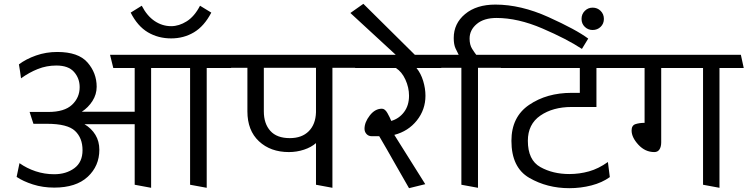

<svg xmlns="http://www.w3.org/2000/svg" viewBox="-20 -967 3913 1005"><path d="M1027 -937 1086 -901Q1049 -830 995.5 -798Q942 -766 876 -766Q808 -766 754 -798Q700 -830 664 -901L722 -937Q750 -883 790 -856.5Q830 -830 876 -830Q917 -830 957.5 -855.5Q998 -881 1027 -937ZM500 -183Q500 -98 439 -41.5Q378 15 264 15Q204 15 152.5 -1.5Q101 -18 67 -41L82 -113Q120 -86 166.5 -70.5Q213 -55 264 -55Q326 -55 369 -86.5Q412 -118 412 -181Q412 -245 372.5 -282Q333 -319 226 -319H155Q150 -334 145 -349.5Q140 -365 135 -381H233Q317 -381 357 -418.5Q397 -456 397 -511Q397 -557 367.5 -590.5Q338 -624 275 -624Q224 -624 178.5 -606Q133 -588 90 -557Q88 -575 85 -593.5Q82 -612 79 -630Q116 -658 168.5 -676.5Q221 -695 280 -695Q390 -695 438 -640Q486 -585 486 -513Q486 -473 464 -438.5Q442 -404 408 -382H685V-611H573L556 -680H1175Q1179 -663 1182.5 -645.5Q1186 -628 1190 -611H1062V16L975 0V-611H771V16L685 0V-317H422Q459 -295 479.5 -261Q500 -227 500 -183Z M1634 0V-218Q1609 -196 1571 -183.5Q1533 -171 1492 -171Q1396 -171 1335.5 -227.5Q1275 -284 1275 -384V-612H1183L1168 -680H1832L1847 -612H1720V16ZM1361 -384Q1361 -320 1395 -282Q1429 -244 1497 -244Q1560 -244 1596 -280Q1632 -316 1634 -379V-612H1361Z M1965 -254H1926Q1909 -254 1898.5 -265.5Q1888 -277 1888 -293Q1888 -327 1915.5 -362.5Q1943 -398 1979 -398Q1995 -398 2008 -375Q2021 -352 2028 -334Q2069 -346 2095 -380.5Q2121 -415 2121 -466Q2121 -509 2102 -550.5Q2083 -592 2052 -611H1839Q1836 -628 1832.5 -645.5Q1829 -663 1825 -680H2274L2290 -611H2160Q2183 -583 2195 -543.5Q2207 -504 2207 -466Q2207 -393 2162 -336.5Q2117 -280 2044 -261L2206 -3L2121 18Q2082 -49 2043.5 -117.5Q2005 -186 1965 -254Z M2192 -640H2095L1814 -899L1882 -947Z M3082 -810Q3058 -810 3041 -826.5Q3024 -843 3024 -868Q3024 -893 3041 -910Q3058 -927 3082 -927Q3107 -927 3124 -910Q3141 -893 3141 -868Q3141 -843 3124 -826.5Q3107 -810 3082 -810ZM3026 -711Q2947 -763 2819 -818Q2691 -873 2579 -873Q2513 -873 2475.5 -841.5Q2438 -810 2438 -765Q2438 -732 2451.5 -711Q2465 -690 2473 -680H2594L2610 -612H2482V16L2395 0V-612H2283L2268 -680H2381Q2374 -693 2364.5 -713.5Q2355 -734 2355 -768Q2355 -844 2414.5 -893.5Q2474 -943 2573 -943Q2706 -943 2851 -877.5Q2996 -812 3059 -765Z M2743 -230Q2743 -129 2808.5 -92.5Q2874 -56 2960 -56Q3013 -56 3063 -70Q3113 -84 3162 -119L3172 -40Q3132 -11 3076 3.5Q3020 18 2960 18Q2844 18 2750.5 -36Q2657 -90 2657 -230Q2657 -355 2749.5 -418Q2842 -481 2972 -481H3015V-611H2602Q2599 -628 2595.5 -645.5Q2592 -663 2588 -680H3226L3241 -611H3102V-407H2972Q2874 -407 2808.5 -362Q2743 -317 2743 -230Z M3660 0V-611H3441V-222Q3441 -199 3432 -185Q3423 -171 3405 -171Q3357 -171 3321.5 -209.5Q3286 -248 3286 -284Q3286 -311 3307 -317.5Q3328 -324 3354 -324V-611H3233Q3230 -628 3226.5 -645.5Q3223 -663 3219 -680H3858L3873 -611H3746V16Z"/></svg>

Font: Palanquin
Style: Regular
Weight: 400
Designer: Pria Ravichandran
Version: Version 1.0.4